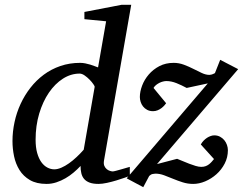

<svg xmlns="http://www.w3.org/2000/svg" viewBox="-20 -757 1016 803"><path d="M636.7 -70.8 720.7 -92.8Q731 -88.9 744.1 -83.3Q757.3 -77.6 771.2 -72.3Q785.2 -66.9 798.3 -63Q811.5 -59.1 821.8 -59.1Q832.5 -59.1 840.6 -62.3Q848.6 -65.4 854.7 -70.3Q860.8 -75.2 865.7 -80.8Q870.6 -86.4 875 -91.8L819.8 -152.8Q824.7 -161.6 831.5 -168.7Q838.4 -175.8 845.9 -180.7Q853.5 -185.5 861.3 -188.2Q869.1 -190.9 876 -190.9Q889.6 -190.9 900.1 -185.3Q910.6 -179.7 918 -170.9Q925.3 -162.1 929.2 -150.9Q933.1 -139.6 933.1 -128.9Q933.1 -98.6 919.7 -72.8Q906.2 -46.9 885 -28.1Q863.8 -9.3 838.1 1.5Q812.5 12.2 788.1 12.2Q765.1 12.2 744.4 5.6Q723.6 -1 704.3 -9Q685.1 -17.1 666.5 -23.9Q647.9 -30.8 629.9 -30.8Q626 -30.8 618.4 -29.3Q610.8 -27.8 604 -21L579.1 25.9L509.8 -11.2L516.6 -19Q510.7 -17.1 501.5 -13.7Q485.8 -8.3 466.8 -2.4Q447.8 3.4 427.5 7.8Q407.2 12.2 392.1 12.2Q369.1 12.2 354.5 6.6Q339.8 1 331.5 -9Q323.2 -19 320.1 -32.7Q316.9 -46.4 316.9 -63Q303.7 -48.8 287.8 -35.4Q272 -22 253.9 -11.5Q235.8 -1 215.8 5.6Q195.8 12.2 174.8 12.2Q132.8 12.2 105.2 -3.9Q77.6 -20 61.5 -45.9Q45.4 -71.8 38.8 -103.5Q32.2 -135.3 32.2 -167Q32.2 -206.5 40.8 -246.3Q49.3 -286.1 66.2 -322.5Q83 -358.9 107.4 -390.1Q131.8 -421.4 163.1 -444.6Q194.3 -467.8 232.7 -481Q271 -494.1 314.9 -494.1Q326.2 -494.1 336.9 -491.9Q347.7 -489.7 357.4 -486.8Q367.2 -483.9 375.5 -480.5Q383.8 -477.1 390.1 -475.1L423.8 -668L333 -676.8V-707L487.8 -736.8H528.8L415 -85.9Q412.6 -71.8 416.5 -63Q420.4 -54.2 427 -49.1Q433.6 -43.9 440.7 -42Q447.8 -40 451.2 -40Q454.6 -40 465.1 -42.7Q475.6 -45.4 487.3 -48.8Q499 -52.2 509.3 -55.2L522.9 -59.1V-26.4L849.1 -408.2L760.7 -389.2Q740.2 -400.4 718.3 -409.2Q696.3 -418 675.8 -418Q669.4 -418 661.6 -416Q653.8 -414.1 646.5 -410.4Q639.2 -406.7 632.6 -401.4Q626 -396 622.1 -389.2L674.8 -325.2Q672.9 -322.3 668 -316.7Q663.1 -311 656 -305.4Q648.9 -299.8 639.6 -295.9Q630.4 -292 620.1 -292Q606 -292 595.5 -297.6Q585 -303.2 578.1 -312Q571.3 -320.8 568.1 -331.3Q564.9 -341.8 564.9 -351.1Q564.9 -374 574.5 -399.2Q584 -424.3 602.3 -445.6Q620.6 -466.8 646.7 -480.5Q672.9 -494.1 706.1 -494.1Q728.5 -494.1 749.3 -486.3Q770 -478.5 788.6 -469Q807.1 -459.5 824 -451.7Q840.8 -443.8 856 -443.8Q858.9 -443.8 864.3 -445.1Q869.6 -446.3 878.9 -451.2L900.9 -506.8L976.1 -467.8ZM376 -394Q376.5 -396 370.4 -405Q364.3 -414.1 354.7 -423.8Q345.2 -433.6 334 -441.4Q322.8 -449.2 313 -449.2Q276.4 -449.2 243.2 -428Q210 -406.7 184.6 -369.6Q159.2 -332.5 144 -282Q128.9 -231.4 128.9 -172.9Q128.9 -140.6 135.5 -117.2Q142.1 -93.8 153.1 -78.6Q164.1 -63.5 178.2 -56.2Q192.4 -48.8 207 -48.8Q220.7 -48.8 236.6 -55.7Q252.4 -62.5 268.6 -74Q284.7 -85.4 300.5 -100.3Q316.4 -115.2 330.1 -130.9Z"/></svg>

Font: Charis SIL Eur
Style: Italic
Weight: 400
Italic angle: -11°
Foundry: SIL International
Version: Version 5.000